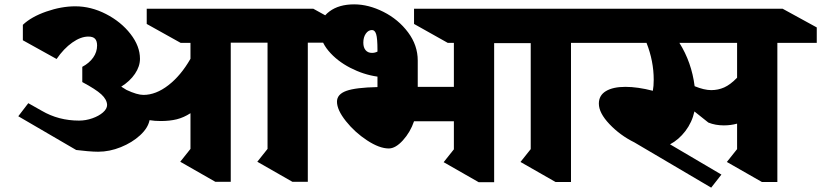

<svg xmlns="http://www.w3.org/2000/svg" viewBox="-20 -826 3772 882"><path d="M1394 -630V9H1323L1162 -83L1209 -142V-630H1040V9H969L808 -83L855 -142V-306Q824 -286 792 -278Q760 -270 718 -270Q690 -270 667 -274Q660 -238 623.5 -204.5Q587 -171 535 -150Q483 -129 431 -129Q411 -129 382 -131.5Q353 -134 330 -137L64 -292L110 -352L172 -317Q249 -272 343 -272Q374 -272 404 -282.5Q434 -293 453 -309.5Q472 -326 472 -344Q471 -369 445.5 -392.5Q420 -416 358 -449V-519Q390 -536 408 -561.5Q426 -587 426 -617Q426 -638 416.5 -648Q407 -658 386 -658Q351 -658 312 -630.5Q273 -603 240 -555L85 -641V-712Q124 -749 193 -773Q262 -797 326 -797Q398 -797 467 -761.5Q536 -726 579.5 -670Q623 -614 623 -556Q623 -521 600 -487Q577 -453 537 -428L561 -413Q610 -390 639 -390Q696 -390 753.5 -434.5Q811 -479 855 -556V-629H810L654 -716V-786H1419L1575 -700V-630Z M2250 -628V11H2179L2018 -81L2065 -140V-269H1882Q1865 -219 1831 -181.5Q1797 -144 1766 -144Q1723 -144 1666.5 -181Q1610 -218 1569 -269.5Q1528 -321 1528 -359Q1528 -393 1571 -408.5Q1614 -424 1714 -426V-474Q1650 -483 1589 -514.5Q1528 -546 1489 -592.5Q1450 -639 1450 -692Q1450 -741 1493.5 -773.5Q1537 -806 1607 -806Q1673 -806 1741.5 -771.5Q1810 -737 1854.5 -677.5Q1899 -618 1899 -548V-427H2065V-629H2037L1882 -716V-786H2275L2431 -700V-628ZM1714 -589V-595Q1714 -650 1708 -669Q1702 -688 1689 -688Q1672 -688 1660.5 -671.5Q1649 -655 1649 -630Q1649 -608 1659.5 -595.5Q1670 -583 1689 -583Q1702 -583 1714 -589Z M2603 -629V10H2532L2371 -82L2418 -141V-629H2390L2235 -716V-786H2628L2784 -700V-629Z M3732 -629H3551V10H3480L3319 -82L3366 -141V-258Q3337 -250 3305 -250Q3266 -250 3234 -263L3170 -314Q3159 -264 3128.5 -224Q3098 -184 3058 -163L3294 -24L3247 36L2894 -172Q2829 -204 2780 -255.5Q2731 -307 2731 -350Q2731 -388 2763.5 -407.5Q2796 -427 2853 -427Q2909 -427 2979 -409Q2983 -430 2983 -460Q2983 -545 2950 -629H2685L2527 -716V-786H3575L3732 -700ZM3366 -469V-629H3101Q3157 -540 3171 -430Q3215 -412 3247 -412Q3279 -412 3307 -424.5Q3335 -437 3366 -469Z"/></svg>

Font: Inknut Antiqua ExtraBold
Style: Regular
Weight: 800
Designer: Claus Eggers Sørensen
Foundry: Claus Eggers Sørensen
Version: Version 1.003; ttfautohint (v1.8.2) -l 8 -r 50 -G 200 -x 14 